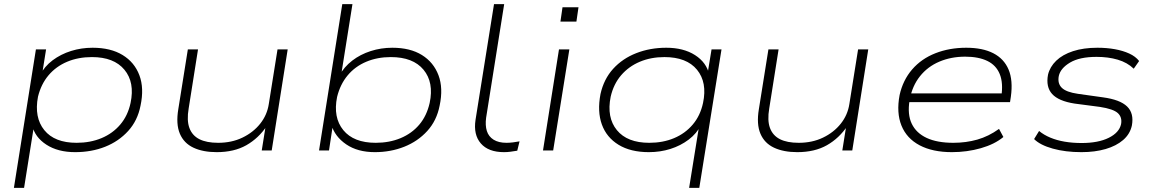

<svg xmlns="http://www.w3.org/2000/svg" viewBox="-20 -725 5568 925"><path d="M47 180 153 -487H202L182 -362H172Q194 -405 233.5 -434.5Q273 -464 322.5 -479.5Q372 -495 426 -495Q513 -495 570.5 -460Q628 -425 651.5 -362.5Q675 -300 657 -216Q643 -144 597.5 -94Q552 -44 486.5 -18Q421 8 342 8Q259 8 203.5 -28Q148 -64 135 -121H144L96 180ZM349 -37Q415 -37 469 -59.5Q523 -82 559.5 -125Q596 -168 609 -229Q630 -328 579.5 -389Q529 -450 423 -450Q357 -450 303.5 -427.5Q250 -405 214 -362.5Q178 -320 163 -259Q144 -159 193.5 -98Q243 -37 349 -37Z M1024 8Q958 8 912 -13.5Q866 -35 846.5 -81Q827 -127 839 -199L885 -487H934L889 -203Q879 -145 892.5 -108.5Q906 -72 940.5 -54.5Q975 -37 1031 -37Q1096 -37 1148 -62Q1200 -87 1233.5 -129Q1267 -171 1275 -224L1317 -487H1366L1289 0H1241L1260 -119H1266Q1226 -59 1167 -25.5Q1108 8 1024 8Z M1786 8Q1703 8 1648 -29.5Q1593 -67 1576 -125H1584L1565 0H1517L1629 -705H1678L1623 -360H1614Q1638 -403 1677 -433Q1716 -463 1766 -479Q1816 -495 1870 -495Q1956 -495 2012.5 -460Q2069 -425 2092.5 -362.5Q2116 -300 2098 -216Q2084 -144 2038.5 -94Q1993 -44 1927.5 -18Q1862 8 1786 8ZM1790 -37Q1856 -37 1910 -59.5Q1964 -82 2000 -124.5Q2036 -167 2050 -229Q2071 -328 2020.5 -389Q1970 -450 1863 -450Q1798 -450 1744.5 -427.5Q1691 -405 1655 -362Q1619 -319 1604 -258Q1584 -159 1634 -98Q1684 -37 1790 -37Z M2408 8Q2333 8 2296.5 -34Q2260 -76 2271 -148L2360 -705H2409L2322 -158Q2317 -121 2325.5 -94Q2334 -67 2358 -52Q2382 -37 2420 -37Q2434 -37 2451 -39Q2468 -41 2483 -44L2472 1Q2454 4 2439 6Q2424 8 2408 8Z M2680 -621 2690 -690H2767L2757 -621ZM2596 0 2673 -487H2723L2645 0Z M3300 180 3349 -124H3358Q3337 -82 3298 -52.5Q3259 -23 3210 -7.5Q3161 8 3106 8Q3018 8 2960 -27.5Q2902 -63 2879.5 -125.5Q2857 -188 2873 -272Q2889 -344 2934 -393.5Q2979 -443 3045.5 -469Q3112 -495 3190 -495Q3273 -495 3328.5 -459.5Q3384 -424 3397 -365H3388L3408 -487H3456L3349 180ZM3108 -37Q3174 -37 3227.5 -59.5Q3281 -82 3317.5 -125Q3354 -168 3367 -229Q3388 -328 3338 -389Q3288 -450 3181 -450Q3116 -450 3062.5 -427.5Q3009 -405 2972.5 -362.5Q2936 -320 2922 -259Q2902 -159 2952 -98Q3002 -37 3108 -37Z M3821 8Q3755 8 3709 -13.5Q3663 -35 3643.5 -81Q3624 -127 3636 -199L3682 -487H3731L3686 -203Q3676 -145 3689.5 -108.5Q3703 -72 3737.5 -54.5Q3772 -37 3828 -37Q3893 -37 3945 -62Q3997 -87 4030.5 -129Q4064 -171 4072 -224L4114 -487H4163L4086 0H4038L4057 -119H4063Q4023 -59 3964 -25.5Q3905 8 3821 8Z M4566 8Q4473 8 4410.5 -25Q4348 -58 4323 -120Q4298 -182 4314 -267Q4330 -339 4374.5 -390.5Q4419 -442 4486.5 -468.5Q4554 -495 4635 -495Q4714 -495 4765.5 -468.5Q4817 -442 4839 -390Q4861 -338 4850 -259L4846 -233H4340L4346 -275H4830L4804 -259Q4814 -325 4796.5 -368Q4779 -411 4736.5 -431.5Q4694 -452 4630 -452Q4562 -452 4505.5 -428Q4449 -404 4412 -357.5Q4375 -311 4363 -246L4362 -241Q4351 -174 4372.5 -129Q4394 -84 4444.5 -60.5Q4495 -37 4573 -37Q4634 -37 4688.5 -52.5Q4743 -68 4793 -104L4814 -65Q4772 -30 4705.5 -11Q4639 8 4566 8Z M5190 8Q5113 8 5052 -9Q4991 -26 4962 -55L4986 -94Q5009 -75 5040 -62Q5071 -49 5109 -42.5Q5147 -36 5191 -36Q5271 -36 5321.5 -61Q5372 -86 5381 -127Q5387 -160 5365.5 -180Q5344 -200 5279 -210L5157 -226Q5080 -238 5049 -272Q5018 -306 5029 -365Q5038 -403 5068.5 -432.5Q5099 -462 5149.5 -478.5Q5200 -495 5267 -495Q5312 -495 5351 -488Q5390 -481 5420.5 -467Q5451 -453 5468 -431L5442 -394Q5411 -424 5365 -437.5Q5319 -451 5263 -451Q5181 -451 5135 -423.5Q5089 -396 5081 -359Q5074 -323 5095.5 -302Q5117 -281 5173 -273L5294 -256Q5376 -245 5410 -212Q5444 -179 5433 -120Q5424 -79 5391 -50.5Q5358 -22 5306.5 -7Q5255 8 5190 8Z"/></svg>

Font: Nunito Sans 10pt Expanded ExtraLight
Style: Italic
Weight: 250
Width: 7
Italic angle: -9°
Designer: Vernon Adams
Foundry: Vernon Adams
Version: Version 3.101;gftools[0.9.27]